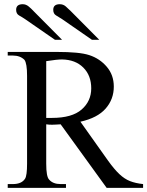

<svg xmlns="http://www.w3.org/2000/svg" viewBox="-20 -915 717 935"><path d="M676.8 0H499.5L275.4 -309.6Q262.2 -309.1 252.4 -308.3Q242.7 -307.6 234.9 -307.6Q227.5 -307.6 220.5 -307.9Q213.4 -308.1 205.1 -309.6V-117.7Q205.1 -54.7 219.2 -40.5Q237.8 -18.6 275.4 -18.6H301.3V0H17.6V-18.6H42.5Q85.4 -18.6 102.1 -44.9Q111.8 -60.5 111.8 -117.7V-545.4Q111.8 -606.4 99.1 -623.5Q78.1 -644.5 42.5 -644.5H17.6V-662.1H257.8Q311 -662.1 350.3 -658.4Q389.6 -654.8 415 -646.5Q465.8 -629.9 500 -589.8Q534.2 -549.8 534.2 -493.2Q534.2 -431.6 494.4 -386.2Q454.6 -340.8 371.6 -322.3L506.8 -131.8Q537.1 -89.8 561.8 -66.7Q586.4 -43.5 613.3 -33Q640.1 -22.5 676.8 -18.6ZM424.3 -484.9Q424.3 -547.4 385.7 -585.9Q347.2 -624.5 281.7 -625.5Q257.3 -625.5 205.1 -617.2V-340.8H232.9Q330.6 -340.8 377.4 -381.6Q424.3 -422.4 424.3 -484.9ZM463.4 -721.2H427.7L283.2 -821.3Q268.1 -831.5 253.7 -839.6Q239.3 -847.7 239.3 -867.2Q239.3 -894.5 271 -894.5Q288.1 -894.5 300.5 -883.5Q313 -872.6 324.7 -860.8ZM282.2 -721.2H247.6L103 -821.3Q87.9 -831.5 73.2 -839.6Q58.6 -847.7 58.6 -867.2Q58.6 -894.5 90.8 -894.5Q106.4 -894.5 119.6 -883.5Q132.8 -872.6 143.6 -860.8Z"/></svg>

Font: BabelStone Roman
Style: Regular
Weight: 400
Designer: Walt Agee, Victor Gaultney, Peter Martin, Debbi Hosken, Becca Hirsbrunner (SIL); Andrew West (BabelStone)
Foundry: BabelStone
Version: Version 16.000